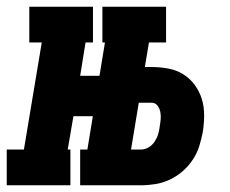

<svg xmlns="http://www.w3.org/2000/svg" viewBox="-63 -550 683 570"><path d="M241 -424V-530H430V-424ZM-43 0V-106H8L61 -424H24V-530H213V-424H191L175 -325H297L278 -205H155L138 -106H146V0ZM175 0V-106H363V0ZM179 0 266 -530H397L367 -351H387Q412 -351 436.5 -346.5Q461 -342 481 -329.5Q501 -317 515 -298Q529 -279 536 -256.5Q543 -234 543 -208.5Q543 -183 539 -158Q535 -137 528.5 -116Q522 -95 509 -75.5Q496 -56 478.5 -41Q461 -26 440.5 -16.5Q420 -7 398.5 -3.5Q377 0 355 0ZM355 -106Q367 -106 378 -112.5Q389 -119 396 -129.5Q403 -140 406.5 -151.5Q410 -163 411 -174Q413 -185 414 -196Q415 -207 413 -217.5Q411 -228 404.5 -236.5Q398 -245 387 -245H349L326 -106Z"/></svg>

Font: Iosevka Slab HvExObl
Style: Regular
Weight: 900
Width: 7
Italic angle: -9°
Monospace: yes
Designer: Belleve Invis
Foundry: Belleve Invis
Version: Version 11.1.1; ttfautohint (v1.8.3)